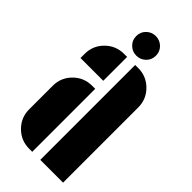

<svg xmlns="http://www.w3.org/2000/svg" viewBox="-277 -953 1013 1013"><g transform="rotate(45 230.0 -446.5)"><path d="M30 -561Q30 -622 73 -665Q116 -708 177 -708H200V-530H30ZM30 -323Q30 -384 73 -427Q116 -470 177 -470H200V0H177Q116 0 73 -43Q30 -86 30 -147ZM283 -708Q344 -708 387 -665Q430 -622 430 -561V0H260V-708ZM229 -893Q260 -893 281.5 -872Q303 -851 303 -820Q303 -789 281.5 -768Q260 -747 229 -747Q199 -747 177.5 -768Q156 -789 156 -820Q156 -851 177.5 -872Q199 -893 229 -893Z"/></g></svg>

Font: Promplate
Style: Bold
Weight: 400
Designer: Evgeny Tarasenko
Foundry: Evgeny Tarasenko
Version: Version 1.000